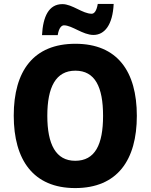

<svg xmlns="http://www.w3.org/2000/svg" viewBox="-20 -948 767 978"><path d="M559 -928H478C472 -892 460 -878 447 -878C401 -878 348 -927 298 -927C228 -927 199 -863 194 -769H274C280 -807 294 -819 306 -819C347 -819 402 -770 456 -770C512 -770 554 -820 559 -928ZM677 -358C677 -584 578 -725 364 -725C151 -725 50 -587 50 -359C50 -133 150 10 363 10C578 10 677 -133 677 -358ZM221 -358C221 -504 264 -588 364 -588C464 -588 505 -505 505 -358C505 -211 464 -129 363 -129C265 -129 221 -212 221 -358Z"/></svg>

Font: Noto Sans Thai SemCond ExtBd
Style: Regular
Weight: 800
Width: 4
Designer: Monotype Design Team
Foundry: Monotype Imaging Inc.
Version: Version 2.002